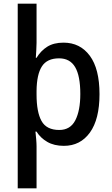

<svg xmlns="http://www.w3.org/2000/svg" viewBox="-20 -780 606 1040"><path d="M519 -270Q519 -134 467 -62Q415 10 326 10Q273 10 236 -11.5Q199 -33 178 -67H172Q174 -50 176 -26.5Q178 -3 178 13V240H76V-760H178V-548Q178 -530 176.5 -507Q175 -484 174 -467H178Q201 -505 236 -527Q271 -549 324 -549Q414 -549 466.5 -478Q519 -407 519 -270ZM415 -271Q415 -369 387 -416.5Q359 -464 300 -464Q235 -464 207 -420.5Q179 -377 178 -288V-268Q178 -173 205 -124.5Q232 -76 301 -76Q361 -76 388 -128.5Q415 -181 415 -271Z"/></svg>

Font: Noto Sans Sinhala UI SemiCondensed Medium
Style: Regular
Weight: 500
Width: 4
Designer: Jelle Bosma - Monotype Design Team
Foundry: Monotype Imaging Inc.
Version: Version 2.006; ttfautohint (v1.8.4.7-5d5b)